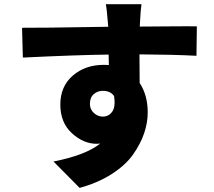

<svg xmlns="http://www.w3.org/2000/svg" viewBox="-20 -831 1040 931"><path d="M416 -327.1Q416 -300.8 435.1 -283.2Q454.1 -265.6 478.5 -265.6Q506.8 -265.6 523.9 -289.1Q541 -312.5 533.2 -365.2Q515.6 -390.6 478.5 -390.6Q453.1 -390.6 434.6 -374.5Q416 -358.4 416 -327.1ZM934.6 -703.1 932.6 -560.5Q821.3 -566.4 656.2 -567.4Q657.2 -520.5 657.2 -428.7Q696.3 -369.1 696.3 -286.1Q696.3 -235.4 678.7 -184.1Q661.1 -132.8 625 -81.5Q588.9 -30.3 522 12.7Q455.1 55.7 366.2 80.1L239.3 -47.9Q394.5 -78.1 465.8 -134.8Q460 -133.8 448.2 -133.8Q384.8 -133.8 328.6 -185.1Q272.5 -236.3 272.5 -324.2Q272.5 -412.1 333 -464.4Q393.6 -516.6 483.4 -516.6Q500 -516.6 507.8 -515.6L506.8 -566.4Q351.6 -564.5 90.8 -551.8L86.9 -696.3Q150.4 -695.3 504.9 -701.2L503.9 -711.9Q498 -787.1 493.2 -810.5H666Q662.1 -787.1 658.2 -712.9V-702.1Q692.4 -702.1 798.8 -703.1Q905.3 -704.1 934.6 -703.1Z"/></svg>

Font: Gen Shin Gothic Heavy
Style: Bold
Weight: 900
Designer: [Source Han Sans]
Ryoko NISHIZUKA  (kana & ideographs); Paul D. Hunt (Latin, Greek & Cyrillic); Wenlong ZHANG  (bopomofo
Version: Version 1.002.20150607